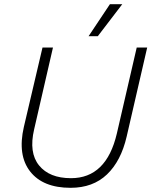

<svg xmlns="http://www.w3.org/2000/svg" viewBox="-20 -887 723 917"><path d="M505 -867H564L447 -714H403ZM317 10Q185 10 124 -68Q63 -146 94 -281L183 -660H233L143 -269Q117 -158 166.5 -97Q216 -36 319 -36Q488 -36 538 -249L633 -660H683L585 -235Q558 -118 491 -54Q424 10 317 10Z"/></svg>

Font: Elaine Sans Light
Style: Italic
Weight: 300
Italic angle: -13°
Designer: Wei Huang
Foundry: Wei Huang
Version: Version 2.001;December 24, 2019;FontCreator 12.0.0.2547 64-b